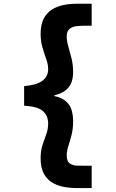

<svg xmlns="http://www.w3.org/2000/svg" viewBox="-20 -832 602 999"><path d="M378.9 146.5Q343.3 146.5 309.6 139.9Q275.9 133.3 249.3 116.5Q222.7 99.6 207 69.6Q191.4 39.6 191.4 -7.8Q191.4 -48.8 201.2 -78.1Q210.9 -107.4 220.7 -133.3Q230.5 -159.2 230.5 -190.4Q230.5 -229.5 203.6 -253.7Q176.8 -277.8 105.5 -282.2V-383.8Q169.9 -389.2 200.2 -411.4Q230.5 -433.6 230.5 -471.7Q230.5 -497.1 220.7 -524.4Q210.9 -551.8 201.2 -584Q191.4 -616.2 191.4 -656.2Q191.4 -703.6 207 -734.1Q222.7 -764.6 249.3 -781.7Q275.9 -798.8 309.6 -805.7Q343.3 -812.5 378.9 -812.5H457V-698.2H421.9Q399.9 -698.2 378.2 -695.8Q356.4 -693.4 341.8 -681.6Q327.1 -669.9 327.1 -641.6Q327.1 -619.1 335.4 -590.6Q343.8 -562 352.1 -528.6Q360.4 -495.1 360.4 -458Q360.4 -404.8 335.7 -376Q311 -347.2 262.7 -335.9V-332Q309.6 -323.2 335 -292.5Q360.4 -261.7 360.4 -200.2Q360.4 -161.1 352.1 -129.2Q343.8 -97.2 335.4 -71.3Q327.1 -45.4 327.1 -24.4Q327.1 7.8 343.8 18.8Q360.4 29.8 382.6 30Q404.8 30.3 421.9 30.3H457V146.5Z"/></svg>

Font: Reddit Mono Black
Style: Regular
Weight: 900
Monospace: yes
Designer: Stephen Hutchings
Foundry: Reddit
Version: Version 1.014